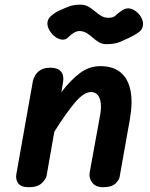

<svg xmlns="http://www.w3.org/2000/svg" viewBox="-20 -784 627 804"><path d="M100.5 0Q68 0 56.2 -16.5Q44.5 -33 48.5 -55L118 -446Q120 -455 127 -467.8Q134 -480.5 149.2 -490.5Q164.5 -500.5 191.5 -500.5Q222 -500.5 235.5 -484.2Q249 -468 244 -439.5L237 -398Q275.5 -448.5 314.5 -477.8Q353.5 -507 400 -507Q453.5 -507 485 -480.8Q516.5 -454.5 526.5 -404.5Q536.5 -354.5 523.5 -282.5L481 -43.5Q479 -30 463 -15Q447 0 411.5 0Q380 0 365.8 -19.8Q351.5 -39.5 355.5 -61.5L399 -300.5Q404.5 -330 402 -351.8Q399.5 -373.5 389.2 -386Q379 -398.5 361 -398.5Q331 -398.5 293.2 -353.8Q255.5 -309 207.5 -232.5L175 -47.5Q172.5 -34 154.8 -17Q137 0 100.5 0ZM425.5 -599Q407.5 -599 394 -607.2Q380.5 -615.5 368.2 -626.5Q356 -637.5 342.5 -645.8Q329 -654 311.5 -654Q302 -654 289.5 -646.8Q277 -639.5 267 -629Q255.5 -616.5 240.2 -618Q225 -619.5 211 -630Q197 -640.5 187.8 -655.8Q178.5 -671 178.5 -686Q178.5 -704.5 195.2 -718.5Q212 -732.5 230 -740.5Q245.5 -748 267 -756.2Q288.5 -764.5 315.5 -764.5Q336 -764.5 350.5 -756Q365 -747.5 377.5 -736.8Q390 -726 403.2 -717.8Q416.5 -709.5 434 -709.5Q454.5 -709.5 464 -719Q473.5 -728.5 490.5 -740Q511.5 -754 532 -746Q552.5 -738 565.8 -719.8Q579 -701.5 579 -684.5Q579 -665.5 567 -654.2Q555 -643 526.5 -628.5Q509.5 -620 485.2 -609.5Q461 -599 425.5 -599Z"/></svg>

Font: Edu AU VIC WA NT Pre SemiBold
Style: Regular
Weight: 600
Designer: Tina and Corey Anderson, Eben Sorkin, Mirko Velimirovic
Foundry: Google for Education
Version: Version 1.001